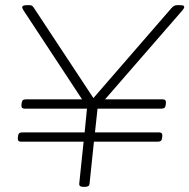

<svg xmlns="http://www.w3.org/2000/svg" viewBox="-20 -722 734 744"><path d="M61 -173Q48 -173 49 -187L50 -195Q51 -209 66 -209H308L317 -301H75Q62 -301 63 -315L64 -323Q65 -337 80 -337H298L71 -682Q66 -690 66 -694Q66 -702 85 -702H93Q101 -702 104.5 -699.5Q108 -697 113 -689L342 -342L643 -689Q650 -697 655 -699.5Q660 -702 667 -702H677Q688 -702 691 -700Q694 -698 694 -694Q694 -691 687 -682L387 -337H611Q624 -337 623 -323L622 -315Q621 -301 606 -301H358L348 -209H597Q610 -209 609 -195L608 -187Q607 -173 592 -173H344L327 -10Q326 2 310 2H302Q286 2 287 -10L304 -173Z"/></svg>

Font: Asap Expanded Expanded Thin
Style: Italic
Weight: 100
Width: 7
Italic angle: -6°
Designer: Pablo Cosgaya
Foundry: Omnibus-Type
Version: Version 3.001; ttfautohint (v1.8.4.7-5d5b)